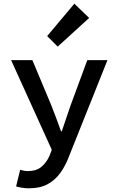

<svg xmlns="http://www.w3.org/2000/svg" viewBox="-20 -816 640 1038"><path d="M137 202Q118 202 99.5 199Q81 196 67 192L89 102Q99 105 109.5 107Q120 109 130 109Q177 109 205 85Q233 61 248 25L260 -6L40 -491H155L256 -250Q269 -217 283 -180Q297 -143 310 -106H314Q326 -141 338.5 -178.5Q351 -216 363 -250L452 -491H561L356 22Q336 77 307 117.5Q278 158 237 180Q196 202 137 202ZM292 -564 235 -621 382 -796 462 -719Z"/></svg>

Font: Source Code Pro ExtraLight SemiBold
Style: Regular
Weight: 600
Monospace: yes
Version: Version 1.018;hotconv 1.0.116;makeotfexe 2.5.65601